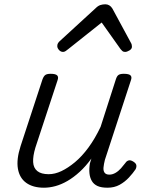

<svg xmlns="http://www.w3.org/2000/svg" viewBox="-20 -859 687 895"><path d="M185 16Q134 16 102.5 -6.5Q71 -29 63.5 -72.5Q56 -116 76 -178L178 -489Q184 -505 192 -510Q200 -515 216 -515Q239 -515 246.5 -507.5Q254 -500 248 -484L145 -171Q133 -131 134.5 -103.5Q136 -76 154 -61.5Q172 -47 207 -47Q236 -47 266.5 -61.5Q297 -76 329.5 -103Q362 -130 392.5 -171.5Q423 -213 449 -268L520 -489Q525 -505 533 -510Q541 -515 557 -515Q581 -515 588.5 -507.5Q596 -500 590 -484L469 -114Q464 -94 462.5 -78.5Q461 -63 467.5 -54Q474 -45 490 -45Q504 -45 518 -53Q532 -61 544 -74.5Q556 -88 565 -100Q570 -108 579 -111Q588 -114 601 -106Q614 -98 615.5 -89Q617 -80 612 -70Q600 -52 581 -31.5Q562 -11 537.5 2.5Q513 16 481 16Q452 16 434.5 8Q417 0 408 -15.5Q399 -31 397 -51.5Q395 -72 399 -97L406 -120Q380 -84 351.5 -58Q323 -32 294.5 -15.5Q266 1 238.5 8.5Q211 16 185 16ZM274 -617Q263 -617 255 -626Q247 -635 247 -644Q247 -652 250 -657Q253 -662 257 -666L426 -821Q437 -832 448 -835.5Q459 -839 471 -839Q481 -839 489.5 -834Q498 -829 504 -819L590 -660Q593 -655 594 -650.5Q595 -646 595 -641Q595 -631 583.5 -624Q572 -617 563 -617Q555 -617 550.5 -621Q546 -625 542 -630L454 -754L298 -630Q292 -625 286 -621Q280 -617 274 -617Z"/></svg>

Font: Playwrite CO Light
Style: Regular
Weight: 300
Version: Version 1.002